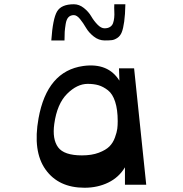

<svg xmlns="http://www.w3.org/2000/svg" viewBox="-20 -868 860 902"><path d="M283 -678H221Q228 -780 248 -814Q268 -848 327 -848Q352 -848 374 -830.5Q396 -813 408.5 -791.5Q421 -770 438 -752.5Q455 -735 471 -735Q487 -735 497 -741.5Q507 -748 511 -759Q515 -770 516.5 -784.5Q518 -799 517 -815Q516 -831 517 -848H569Q568 -799 563.5 -766.5Q559 -734 552 -716.5Q545 -699 531.5 -690Q518 -681 506 -679.5Q494 -678 472 -678Q444 -678 420.5 -696.5Q397 -715 384 -737.5Q371 -760 356 -778.5Q341 -797 327 -797Q311 -797 301.5 -787Q292 -777 288.5 -755Q285 -733 284 -718.5Q283 -704 283 -678ZM377 14Q255 14 194 -71.5Q133 -157 161 -312Q201 -534 371 -558Q488 -574 541 -489L539 -547H610L667 0H567V-82Q539 -35 489 -10.5Q439 14 377 14ZM365 -138Q411 -138 444 -150.5Q477 -163 494 -180Q511 -197 520 -222Q529 -247 531 -263Q533 -279 533 -299Q533 -353 521 -390Q509 -427 487 -444Q465 -461 443 -467.5Q421 -474 392 -474Q342 -474 295 -427Q248 -380 235 -286Q225 -214 253 -176Q281 -138 365 -138Z"/></svg>

Font: OpenDyslexic
Style: Regular
Weight: 400
Designer: Abbie Gonzalez
Version: Version 0.920;hotconv 1.0.109;makeotfexe 2.5.65596